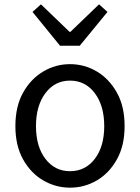

<svg xmlns="http://www.w3.org/2000/svg" viewBox="-20 -853 646 886"><path d="M303 13Q237 13 179.5 -20.5Q122 -54 86.5 -117.5Q51 -181 51 -271Q51 -362 86.5 -425.5Q122 -489 179.5 -523Q237 -557 303 -557Q370 -557 427 -523Q484 -489 519.5 -425.5Q555 -362 555 -271Q555 -181 519.5 -117.5Q484 -54 427 -20.5Q370 13 303 13ZM303 -63Q374 -63 417.5 -120Q461 -177 461 -271Q461 -365 417.5 -423Q374 -481 303 -481Q233 -481 189.5 -423Q146 -365 146 -271Q146 -177 189.5 -120Q233 -63 303 -63ZM257 -642 130 -798 169 -833 301 -706H305L437 -833L476 -798L348 -642Z"/></svg>

Font: Noto Sans CJK KR Regular (TTF)
Style: Regular
Weight: 400
Designer: Ryoko NISHIZUKA 西塚涼子 (kana & ideographs); Paul D. Hunt (Latin, Greek & Cyrillic); Wenlong ZHANG 张文龙 (bopomofo); Sandoll 
Foundry: Adobe Systems Incorporated
Version: Version 1.004;PS 1.004;hotconv 1.0.82;makeotf.lib2.5.63406